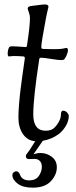

<svg xmlns="http://www.w3.org/2000/svg" viewBox="-20 -636 349 876"><path d="M131.8 -114.3Q131.8 -39.6 188 -39.6Q209.5 -39.6 222.7 -48.8Q236.3 -59.1 247.1 -77.9Q257.8 -96.7 257.8 -110.8Q257.8 -130.9 267.1 -130.9Q278.3 -130.9 286.1 -122.6Q293.9 -114.3 293.9 -107.4Q293.9 -84 279.8 -60.5Q265.6 -37.1 246.1 -22.9Q214.8 -0.5 175.3 6.3L132.8 67.9Q150.4 62 165 62Q192.9 62 216.1 79.3Q239.3 96.7 239.3 127.4Q239.3 161.6 211.9 190.9Q184.6 220.2 129.4 220.2Q84.5 220.2 60.5 201.9Q36.6 183.6 36.6 163.1Q36.6 155.3 42.2 150.4Q47.9 145.5 53.7 145.5Q64.9 145.5 70.8 160.2Q80.1 187 113.3 187Q143.1 187 157 167Q170.9 147 170.9 125Q170.9 107.4 161.6 98.1Q152.3 88.9 137.2 88.9Q132.8 88.9 124.5 89.4Q116.2 89.8 113.3 89.8Q98.1 89.8 98.1 77.1Q98.1 72.8 99.6 69.8Q101.1 66.9 106 60.8Q110.8 54.7 114.3 49.8L140.6 8.3Q105.5 5.9 84.7 -24.4Q64 -54.7 64 -100.1Q64 -124.5 66.9 -160.6Q69.8 -196.8 74.2 -231.7Q78.6 -266.6 83 -297.6Q87.4 -328.6 90.3 -348.9Q93.3 -369.1 93.3 -370.1Q93.3 -377.9 87.9 -378.4Q66.9 -380.4 42.5 -380.4Q34.2 -380.4 28.3 -379.4Q22.5 -378.4 21.5 -378.4Q15.1 -378.4 15.1 -390.6Q15.1 -407.7 21.5 -419.9Q24.4 -424.8 36.6 -424.8Q44.9 -424.8 59.6 -423.8Q74.2 -422.9 85.7 -422.1Q97.2 -421.4 98.1 -421.4Q102.1 -421.4 103.5 -429.2Q103.5 -430.2 103.5 -430.7Q116.7 -518.1 116.7 -554.2Q116.7 -565.9 111.6 -579.8Q106.4 -593.8 106.4 -596.7Q106.4 -602.5 111.1 -605.5Q115.7 -608.4 131.3 -609.9Q137.7 -610.4 157 -613Q176.3 -615.7 184.6 -615.7Q201.2 -615.7 201.2 -605Q201.2 -604 199.5 -597.2Q197.8 -590.3 194.8 -578.1Q191.9 -565.9 189.9 -554.2Q168.5 -440.9 168.5 -423.3Q168.5 -415.5 170.4 -414.3Q172.4 -413.1 181.2 -412.6Q226.6 -411.1 247.6 -412.1Q264.6 -413.1 272.5 -415.3Q280.3 -417.5 281.7 -417.5Q290 -417.5 290 -406.7Q290 -399.9 286.6 -391.1Q284.2 -382.8 279.8 -375.5Q275.4 -366.7 271.7 -364.3Q268.1 -361.8 259.3 -361.8Q245.6 -361.8 212.9 -367.2Q180.2 -372.6 168.5 -372.6Q162.6 -372.6 161.1 -371.1Q159.7 -369.6 158.7 -363.8Q131.8 -188.5 131.8 -114.3Z"/></svg>

Font: Cooper*
Style: Italic
Weight: 400
Italic angle: -7°
Designer: Owen Earl
Foundry: indestructible type*
Version: Version 0.001